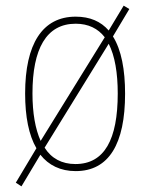

<svg xmlns="http://www.w3.org/2000/svg" viewBox="-20 -596 519 680"><path d="M423 -264C423 -349 410 -419 380 -467L438 -564L418 -576L365 -488C337 -520 299 -537 248 -537C130 -537 69 -440 69 -265C69 -183 82 -117 109 -71L36 51L56 64L123 -48C152 -11 194 10 248 10C366 10 423 -87 423 -264ZM95 -265C95 -423 144 -512 248 -512C293 -512 327 -495 351 -464L124 -97C105 -139 95 -196 95 -265ZM397 -265C397 -102 350 -15 247 -15C199 -15 162 -35 138 -73L365 -441C387 -398 397 -337 397 -265Z"/></svg>

Font: Noto Sans Lao UI Cond Thin
Style: Regular
Weight: 100
Width: 3
Designer: Monotype Design Team
Foundry: Monotype Imaging Inc.
Version: Version 2.000